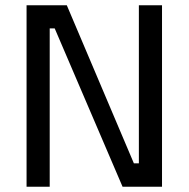

<svg xmlns="http://www.w3.org/2000/svg" viewBox="-20 -710 718 730"><path d="M81 0V-690H234L489 -89H508V-690H596V0H446L188 -602H169V0Z"/></svg>

Font: Cairo Play Medium
Style: Regular
Weight: 500
Version: Version 3.119